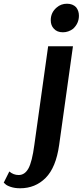

<svg xmlns="http://www.w3.org/2000/svg" viewBox="-104 -748 443 1029"><path d="M80 29 154 -500H287L213 29Q196 150 140.5 205.5Q85 261 4 261Q-25 261 -47 253.5Q-69 246 -76 238L-84 231L-54 171Q-32 190 -4 190Q29 190 48.5 154.5Q68 119 80 29ZM200 -708Q223 -728 255 -728Q286 -728 304 -709Q319 -690 319 -664Q319 -623 288 -594Q263 -575 233 -575Q201 -575 184 -595Q168 -612 168 -640Q168 -681 200 -708Z"/></svg>

Font: Arsenal
Style: Bold Italic
Weight: 700
Italic angle: -9°
Designer: Andrij Shevchenko
Foundry: Stairsfor.com
Version: Version 1.000